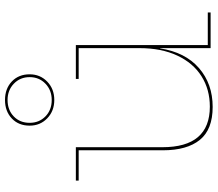

<svg xmlns="http://www.w3.org/2000/svg" viewBox="-70 -770 849 748"><g transform="rotate(-90 354.0 -396.5)"><path d="M679 -11V0H540V-197H539Q524 -99 462.5 -45.5Q401 8 311 8Q223 8 182.5 -42Q142 -92 142 -186V-514H24V-525H154V-188Q154 -3 312 -3Q379 -3 430.5 -35.5Q482 -68 511 -130Q540 -192 540 -277V-514H420V-525H552V-11ZM238 -705Q238 -748 266 -774.5Q294 -801 338 -801Q382 -801 410 -774.5Q438 -748 438 -705Q438 -664 409.5 -636.5Q381 -609 338 -609Q295 -609 266.5 -636.5Q238 -664 238 -705ZM427 -705Q427 -742 401.5 -766.5Q376 -791 338 -791Q299 -791 274 -767Q249 -743 249 -705Q249 -668 274 -643.5Q299 -619 338 -619Q376 -619 401.5 -643.5Q427 -668 427 -705Z"/></g></svg>

Font: Hepta Slab Thin
Style: Regular
Weight: 250
Designer: Michael LaGattuta
Foundry: Michael LaGattuta
Version: Version 1.100; ttfautohint (v1.8) -l 8 -r 50 -G 200 -x 14 -D